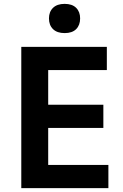

<svg xmlns="http://www.w3.org/2000/svg" viewBox="-20 -972 636 992"><path d="M90 -730H532V-610H229V-431H514V-311H229V-120H540V0H90ZM233 -877Q233 -911 254 -931.5Q275 -952 314 -952Q353 -952 373.5 -931.5Q394 -911 394 -877Q394 -842 373.5 -821.5Q353 -801 314 -801Q275 -801 254 -821.5Q233 -842 233 -877Z"/></svg>

Font: Sora-SIA SemiBold
Style: Regular
Weight: 600
Designer: Jonathan Barnbrook, Julián Moncada
Foundry: Barnbrook Fonts
Version: Version 2.000